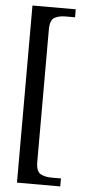

<svg xmlns="http://www.w3.org/2000/svg" viewBox="-60 -796 477 959"><g transform="rotate(5 179.0 -316.0)"><path d="M63 128V-760H280V-720H233Q199 -720 177 -707.5Q155 -695 155 -646V15Q155 63 177 75.5Q199 88 233 88H280V128Z"/></g></svg>

Font: Noto Serif Khojki
Style: Regular
Weight: 400
Designer: Juan Bruce
Version: Version 2.002